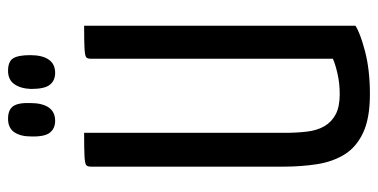

<svg xmlns="http://www.w3.org/2000/svg" viewBox="-251 -678 939 477"><g transform="rotate(-90 218.5 -439.5)"><path d="M223 10Q163 10 127 -7Q91 -24 73 -53.5Q55 -83 49 -122Q43 -161 43 -204V-683Q43 -692 47 -695Q51 -698 68 -699Q85 -700 127 -700V-202Q127 -172 130 -146.5Q133 -121 143.5 -103Q154 -85 173 -75Q192 -65 223 -65Q250 -65 274 -70.5Q298 -76 311 -82V-683Q311 -692 315 -695Q319 -698 336 -699Q353 -700 393 -700V-26Q375 -14 329 -2Q283 10 223 10ZM157 -772Q138 -772 127.5 -785Q117 -798 118 -832Q118 -858 128.5 -873.5Q139 -889 162 -889Q184 -889 193 -876.5Q202 -864 201 -834Q201 -804 190 -788Q179 -772 157 -772ZM276 -772Q257 -772 246.5 -785Q236 -798 236 -832Q237 -858 248 -873.5Q259 -889 281 -889Q304 -889 312 -876.5Q320 -864 320 -834Q320 -804 309 -788Q298 -772 276 -772Z"/></g></svg>

Font: Yanone Kaffeesatz ExtraLight
Style: Regular
Weight: 400
Version: Version 2.003